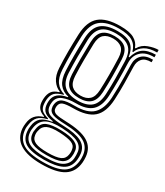

<svg xmlns="http://www.w3.org/2000/svg" viewBox="-194 -689 811 942"><g transform="rotate(30 211.5 -218.0)"><path d="M201.8 172.8Q44.5 172.8 35.2 68.2Q34.5 60.5 35 52.9Q35.5 45.2 36.5 37.2Q42.5 -18 97.5 -33.5V-37.2Q56 -49.5 52 -89.8Q51 -100 52 -113.2Q53.8 -137.2 64.6 -153.1Q75.5 -169 103.5 -177V-180.8Q80 -189 62.6 -214Q45.2 -239 43.2 -280.2Q40.8 -325 40.9 -371.2Q41 -417.5 43 -469.2Q46.2 -543.2 84.1 -575.5Q122 -607.8 201 -607.8Q253 -607.8 279.5 -593.1Q306 -578.5 316 -550.5H319.8Q334.8 -577.8 366.2 -589.1Q397.8 -600.5 421.5 -600V-585.5Q378.8 -586 353 -570Q327.2 -554 318.2 -528.5H314Q305.8 -561 280 -577.4Q254.2 -593.8 201 -593.8Q131.5 -593.8 97.5 -564.9Q63.5 -536 60.5 -469.5Q58.5 -416 58.4 -372.5Q58.2 -329 60.5 -281.5Q63 -236.2 81.1 -212.1Q99.2 -188 128 -180.2V-176.5Q95.8 -168.5 82.2 -153.9Q68.8 -139.2 66.8 -113.5Q65.8 -102.2 67 -89.5Q68.8 -68 79.9 -56.9Q91 -45.8 120 -37.5V-33.5Q86 -25.5 70.6 -9Q55.2 7.5 51.2 37.2Q50 45.5 49.2 51.9Q48.5 58.2 49.5 68Q54.2 115.2 89.8 137.6Q125.2 160 201.8 160Q280.5 160 316.9 137.4Q353.2 114.8 358.5 64.5Q360.2 48.8 358.2 32Q352.8 -12 317 -32.2Q281.2 -52.5 204.8 -55Q155 -56.5 135.1 -64.4Q115.2 -72.2 111.2 -89.2Q107.8 -102.2 110 -113.8Q114.2 -139.2 134.4 -148.2Q154.5 -157.2 201.2 -156.8Q273.2 -156.2 304.8 -187.6Q336.2 -219 339.8 -282Q341.2 -315.5 341.6 -343.1Q342 -370.8 341.4 -400.4Q340.8 -430 339.8 -470Q338.8 -504.2 359.6 -525.1Q380.5 -546 421.5 -544.8V-530.5Q386.2 -531.2 370.5 -513.6Q354.8 -496 355.8 -467.5Q357 -418 357.8 -375.6Q358.5 -333.2 356 -281.2Q352 -207.2 315.4 -175Q278.8 -142.8 201 -142.8Q161.5 -142.8 144.9 -136.6Q128.2 -130.5 125.8 -111Q125.5 -109.5 125.4 -103.5Q125.2 -97.5 126.2 -94.2Q129.8 -80 146.1 -75Q162.5 -70 205 -68.8Q288.5 -66.5 329 -42.2Q369.5 -18 374 32.2Q375.5 49.2 374.2 64.8Q369.2 120.2 328.1 146.5Q287 172.8 201.8 172.8ZM201.8 147.8Q130.5 147.8 98.6 129.1Q66.8 110.5 62.8 68Q61.8 59.2 62.2 52.4Q62.8 45.5 63.8 37.2Q67.5 5.5 86.5 -11.2Q105.5 -28 146.5 -34V-37.8Q114.2 -42 98.8 -54Q83.2 -66 80 -89.5Q78.5 -99.8 79.5 -113.5Q82.8 -165.5 152 -176.8V-180Q118.2 -187.5 99.4 -211.8Q80.5 -236 78 -283Q76 -324.5 76.1 -370.2Q76.2 -416 78 -468.2Q80.5 -528 110.4 -553.9Q140.2 -579.8 201 -579.8Q253.5 -579.8 279.2 -560.4Q305 -541 311.2 -497H315Q325.2 -535 350.1 -553.8Q375 -572.5 421.5 -573V-558.5Q373.2 -559.8 347.4 -534.9Q321.5 -510 323.2 -470.2Q324.8 -421 324.9 -373.2Q325 -325.5 323 -283.5Q319.8 -223.8 290.4 -196.9Q261 -170 200.8 -170.5Q158.8 -170.8 129.5 -158.9Q100.2 -147 96.2 -116.5Q94 -102.2 96.2 -90.2Q100.5 -63.2 126.9 -54.5Q153.2 -45.8 204.5 -44.2Q271.8 -42.2 305.9 -24.5Q340 -6.8 344.8 31.8Q346.8 49 345 64.8Q340.5 110.5 304.8 129.1Q269 147.8 201.8 147.8ZM201 -186Q251.5 -186 277.4 -208.8Q303.2 -231.5 305.8 -283.5Q308 -328.8 307.8 -372.8Q307.5 -416.8 305.8 -469Q303.8 -521.5 277.5 -543.5Q251.2 -565.5 201 -565.5Q146.2 -565.5 121.8 -541.5Q97.2 -517.5 95.5 -467.8Q94 -415 93.9 -372.9Q93.8 -330.8 95.5 -281.8Q97.8 -232 123.9 -209Q150 -186 201 -186ZM201 -200Q157 -200 135.9 -220.4Q114.8 -240.8 113 -284Q111.5 -328.2 111.5 -372.2Q111.5 -416.2 113 -466.8Q114.5 -512 136.1 -531.6Q157.8 -551.2 201 -551.2Q243.5 -551.2 264.9 -531.9Q286.2 -512.5 288 -468.8Q290 -416 290.1 -372.4Q290.2 -328.8 288.2 -284.5Q286 -240 264.4 -220Q242.8 -200 201 -200ZM201 -214.2Q233 -214.2 250.9 -230.9Q268.8 -247.5 270.5 -285.8Q274.2 -365.8 270.5 -468.2Q269 -506 250.9 -521.6Q232.8 -537.2 201 -537.2Q167.8 -537.2 149.8 -521Q131.8 -504.8 130.5 -466Q129 -419 128.8 -374.8Q128.5 -330.5 130.5 -284.8Q132.2 -247.5 149.8 -230.9Q167.2 -214.2 201 -214.2ZM201.8 134.2Q271 134.2 298.8 115.9Q326.5 97.5 328.8 66Q330.2 48.8 328 32Q324.5 2.8 296.4 -12.5Q268.2 -27.8 204.2 -31Q143 -34 114 -17.6Q85 -1.2 78.5 37.8Q77.2 45 76.6 52.1Q76 59.2 77.2 69Q81.2 104.2 111.1 119.2Q141 134.2 201.8 134.2ZM201.8 122Q145.5 122 119.9 109.4Q94.2 96.8 91 68.2Q89.8 60.5 90.2 53.4Q90.8 46.2 92.5 37.2Q97.8 2.5 124.6 -9.4Q151.5 -21.2 206 -19.5Q258.8 -17.8 284.4 -5.6Q310 6.5 313.8 32Q315.2 43 315.2 50Q315.2 57 314 65Q310.5 95.5 284.4 108.8Q258.2 122 201.8 122ZM201.8 108.8Q249 108.8 271.4 98.9Q293.8 89 297.5 64.8Q301 47 297 32Q294 13.8 272.9 5Q251.8 -3.8 204.5 -6.2Q156 -8.5 133.8 2.6Q111.5 13.8 107.5 37.2Q102.8 52.5 106.2 68.2Q109.2 89.2 131.4 99Q153.5 108.8 201.8 108.8Z"/></g></svg>

Font: Big Shoulders Inline Text Medium
Style: Regular
Weight: 500
Designer: Patric King
Foundry: XO Type Co
Version: Version 1.000